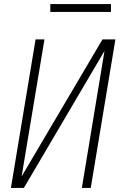

<svg xmlns="http://www.w3.org/2000/svg" viewBox="-20 -930 616 950"><path d="M34 0H98L497 -678L385 0H429L551 -735H487L87 -57L200 -735H156ZM529 -871V-910H229V-871Z"/></svg>

Font: Iosevka Sparkle Extralight
Style: Italic
Weight: 200
Italic angle: -9°
Designer: Belleve Invis
Foundry: Belleve Invis
Version: Version 4.5.0; ttfautohint (v1.8.3)